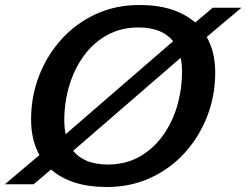

<svg xmlns="http://www.w3.org/2000/svg" viewBox="-40 -738 988 769"><path d="M822 -447.5Q822 -355 790 -272.5Q758 -190 700 -126Q642 -62 562.5 -25.5Q483 11 388 11Q314.5 11 258.5 -7.2Q202.5 -25.5 164.5 -59L94.5 0H-20.5L118 -117Q84.5 -177 84.5 -259.5Q84.5 -352 116.5 -434.5Q148.5 -517 206.5 -581Q264.5 -645 344 -681.5Q423.5 -718 518.5 -718Q592 -718 647.8 -699.8Q703.5 -681.5 742 -648L812 -707H927L788 -590Q822 -530 822 -447.5ZM217.5 -255.5Q217.5 -225.5 223 -200.5L653.5 -573Q632.5 -599.5 597.8 -613.8Q563 -628 514.5 -628Q444.5 -628 389.2 -597.5Q334 -567 295.8 -514.5Q257.5 -462 237.5 -395.2Q217.5 -328.5 217.5 -255.5ZM689 -451.5Q689 -481.5 683.5 -506.5L253 -134Q274 -107.5 308.8 -93.2Q343.5 -79 392 -79Q462 -79 517 -109.5Q572 -140 610.5 -192.5Q649 -245 669 -311.8Q689 -378.5 689 -451.5Z"/></svg>

Font: Newsreader 6pt Medium
Style: Italic
Weight: 500
Italic angle: -17°
Designer: Hugues Gentile
Foundry: Production Type
Version: Version 1.003; ttfautohint (v1.8.3)